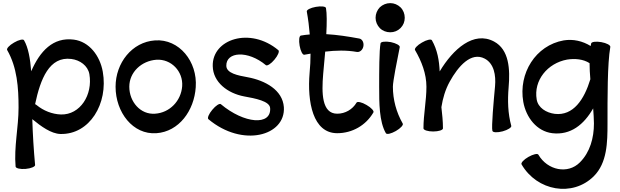

<svg xmlns="http://www.w3.org/2000/svg" viewBox="-20 -823 3973 1231"><path d="M26 -502C90 -391 99 -261 99 -133C99 -7 69 119 80 245C81 256 110 263 144 260C179 257 206 245 205 235C196 137 190 39 187 -59C244 -12 308 34 367 36C555 41 675 -159 639 -363C621 -465 553 -556 453 -569C320 -586 236 -495 180 -366C174 -446 161 -519 134 -565C129 -574 100 -568 70 -550C40 -533 20 -511 26 -502ZM371 -89C314 -91 259 -113 215 -149C212 -152 208 -154 205 -155C239 -316 296 -463 437 -445C493 -438 543 -402 553 -348C576 -215 494 -86 371 -89Z M983 31C1127 21 1225 -113 1235 -264C1247 -428 1129 -575 974 -564C826 -554 721 -419 721 -267C721 -103 832 42 983 31ZM809 -267C809 -360 887 -433 983 -440C1077 -446 1155 -366 1148 -270C1141 -176 1068 -100 974 -94C881 -87 809 -170 809 -267Z M1316 -59C1535 125 1812 48 1800 -136C1792 -246 1681 -307 1567 -328C1506 -339 1432 -353 1431 -401C1429 -492 1569 -502 1685 -405C1693 -399 1718 -414 1740 -441C1762 -467 1773 -494 1765 -501C1584 -653 1339 -572 1344 -399C1346 -296 1439 -225 1545 -205C1616 -192 1709 -175 1712 -130C1720 -16 1546 -29 1396 -155C1388 -162 1363 -146 1341 -119C1319 -93 1308 -66 1316 -59Z M1931 -472C1944 -474 1957 -476 1971 -479C1971 -437 1969 -397 1965 -356C1949 -169 1986 31 2142 31C2238 31 2326 -19 2374 -102C2380 -111 2360 -133 2330 -150C2300 -168 2271 -174 2266 -165C2240 -121 2193 -94 2142 -94C2042 -94 2042 -228 2052 -348C2056 -392 2061 -442 2065 -492C2132 -500 2201 -502 2268 -490C2287 -487 2306 -503 2310 -527C2314 -551 2302 -573 2283 -576C2213 -589 2142 -600 2072 -604C2076 -675 2076 -738 2070 -771C2069 -782 2039 -785 2005 -779C1971 -773 1945 -760 1947 -749C1956 -700 1962 -651 1966 -602C1947 -601 1928 -598 1909 -595C1898 -593 1895 -564 1901 -530C1907 -496 1920 -470 1931 -472Z M2575 -709C2575 -734 2566 -758 2548 -776C2530 -793 2507 -803 2482 -803C2457 -803 2433 -793 2415 -776C2398 -758 2388 -734 2388 -709C2388 -684 2398 -661 2415 -643C2433 -625 2457 -616 2482 -616C2507 -616 2530 -625 2548 -643C2566 -661 2575 -684 2575 -709ZM2420 -546C2411 -500 2411 -360 2411 -267C2411 -164 2411 -43 2454 31C2460 41 2488 34 2518 17C2548 0 2568 -22 2562 -31C2521 -103 2499 -184 2499 -267C2499 -302 2526 -436 2543 -521C2545 -532 2519 -546 2486 -553C2452 -559 2423 -556 2420 -546Z M2641 -502C2683 -430 2714 -350 2714 -267C2714 -177 2695 -89 2695 0C2695 11 2723 20 2757 20C2792 20 2820 11 2820 0C2820 -46 2815 -91 2810 -136C2819 -193 2835 -248 2863 -299C2918 -399 3001 -493 3088 -447C3148 -415 3160 -340 3154 -271C3145 -174 3130 -9 3137 16C3140 27 3169 28 3203 19C3236 10 3261 -6 3258 -16C3236 -96 3234 -180 3241 -263C3251 -378 3245 -505 3147 -557C3017 -626 2885 -509 2799 -365C2796 -435 2784 -504 2749 -565C2744 -574 2715 -568 2685 -550C2655 -533 2635 -511 2641 -502Z M3770 -544C3769 -539 3768 -534 3767 -528C3715 -560 3655 -574 3594 -564C3414 -532 3303 -353 3335 -170C3353 -69 3422 19 3521 31C3638 45 3724 -24 3783 -128C3786 -96 3787 -64 3788 -31C3788 61 3763 153 3698 218C3621 296 3490 269 3432 169C3427 159 3398 166 3368 183C3338 200 3318 222 3324 231C3423 402 3651 442 3787 307C3873 221 3875 90 3875 -31C3875 -196 3874 -414 3893 -522C3895 -533 3869 -547 3835 -553C3801 -559 3772 -555 3770 -544ZM3537 -93C3482 -100 3430 -132 3421 -185C3400 -307 3490 -418 3616 -441C3666 -449 3720 -444 3760 -418C3760 -384 3762 -350 3765 -315C3726 -186 3656 -79 3537 -93Z"/></svg>

Font: Nupuram
Style: Bold
Weight: 700
Designer: Santhosh Thottingal (santhosh.thottingal@gmail.com)
Foundry: SMC
Version: Version 1.000